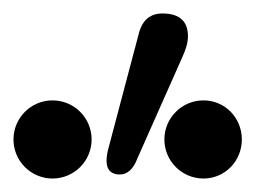

<svg xmlns="http://www.w3.org/2000/svg" viewBox="-23 -789 379 285"><path d="M248 -705C253 -716 256 -726 256 -735C256 -758 243 -769 218 -769C200 -769 188 -759 183 -739L138 -569C131 -543 137 -530 155 -530C166 -530 175 -538 181 -554ZM336 -582C336 -614 311 -640 279 -640C247 -640 221 -614 221 -582C221 -550 247 -524 279 -524C311 -524 336 -550 336 -582ZM113 -582C113 -614 87 -640 55 -640C23 -640 -3 -614 -3 -582C-3 -550 23 -524 55 -524C87 -524 113 -550 113 -582Z"/></svg>

Font: GFS Decker
Style: Normal
Weight: 400
Foundry: George D. Matthiopoulos
Version: Version 1.000